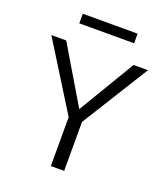

<svg xmlns="http://www.w3.org/2000/svg" viewBox="-162 -1026 993 1138"><g transform="rotate(20 335.0 -456.5)"><path d="M30.3 -730.5H124L335 -376H336.9L548.8 -730.5H639.6L377 -308.6V0H293V-308.6ZM162.1 -852.5V-913.1H507.8V-852.5Z"/></g></svg>

Font: GenEi M Gothic v2 Regular
Style: Regular
Weight: 400
Version: Version 2.0